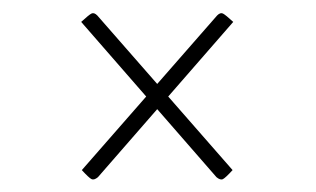

<svg xmlns="http://www.w3.org/2000/svg" viewBox="-20 -431 490 298"><path d="M316 -156 106 -397Q118 -408 122 -410Q126 -412 131 -407L341 -167Q330 -155 326 -153Q322 -151 316 -156ZM132 -156Q126 -151 122 -153Q118 -155 107 -167L317 -407Q322 -412 326 -410Q330 -408 342 -397Z"/></svg>

Font: Yanone Kaffeesatz ExtraLight ExtraLight
Style: Regular
Weight: 250
Version: Version 2.003